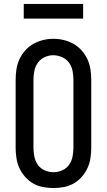

<svg xmlns="http://www.w3.org/2000/svg" viewBox="-20 -942 540 970"><path d="M250 8Q223 8 197 3Q171 -2 148 -15Q125 -28 107 -48.5Q89 -69 78 -93Q67 -117 63 -143.5Q59 -170 59 -196V-539Q59 -565 63 -591.5Q67 -618 78 -642Q89 -666 107 -686.5Q125 -707 148 -720Q171 -733 197 -739.5Q223 -746 250 -746Q277 -746 303 -739.5Q329 -733 352 -720Q375 -707 393 -686.5Q411 -666 422 -642Q433 -618 437 -591.5Q441 -565 441 -539V-196Q441 -170 437 -143.5Q433 -117 422 -93Q411 -69 393 -48.5Q375 -28 352 -15Q329 -2 303 3Q277 8 250 8ZM250 -72Q273 -72 294.5 -81.5Q316 -91 329 -109.5Q342 -128 346.5 -151Q351 -174 351 -196V-539Q351 -561 346.5 -584Q342 -607 328.5 -625.5Q315 -644 293 -653.5Q271 -663 249 -663Q226 -663 205 -653Q184 -643 171 -624.5Q158 -606 153.5 -583.5Q149 -561 149 -539V-196Q149 -174 153.5 -151Q158 -128 171 -109.5Q184 -91 205.5 -81.5Q227 -72 250 -72ZM100 -848V-922H400V-848Z"/></svg>

Font: Iosevka Slab Medium
Style: Regular
Weight: 500
Monospace: yes
Designer: Belleve Invis
Foundry: Belleve Invis
Version: Version 11.1.1; ttfautohint (v1.8.3)